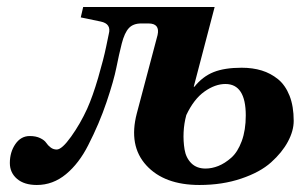

<svg xmlns="http://www.w3.org/2000/svg" viewBox="-20 -510 849 542"><path d="M505.9 -185.1Q499.5 -161.6 498.3 -136.7Q497.1 -111.8 501 -88.1Q504.9 -64.5 520 -49.3Q535.2 -34.2 560.1 -34.2Q578.1 -34.2 596.4 -41.5Q614.7 -48.8 632.8 -64.7Q650.9 -80.6 662.4 -111.6Q673.8 -142.6 673.8 -184.1Q673.8 -272.9 616.2 -272.9Q587.4 -272.9 557.4 -251.7Q527.3 -230.5 505.9 -185.1ZM7.8 -49.8Q7.8 -80.6 23.4 -103.3Q39.1 -126 64 -126Q81.5 -126 93.5 -120.1Q105.5 -114.3 110.4 -106.9Q115.2 -99.6 122.8 -93.8Q130.4 -87.9 140.1 -87.9Q154.8 -87.9 180.9 -124.5Q207 -161.1 226.1 -203.1Q241.7 -237.8 257.1 -290.5Q272.5 -343.3 279.8 -378.9L287.1 -414.1Q294.9 -442.9 264.2 -449.2L208 -460.9L214.8 -490.2H585.9L526.9 -265.1H528.8Q551.8 -293.9 582.8 -306.4Q613.8 -318.8 662.1 -318.8Q693.4 -318.8 718.8 -311Q744.1 -303.2 764.9 -286.4Q785.6 -269.5 797.4 -239.7Q809.1 -210 809.1 -168.9Q809.1 -140.6 792.7 -110.1Q776.4 -79.6 745.4 -51.8Q714.4 -23.9 661.1 -5.9Q607.9 12.2 543 12.2Q443.8 12.2 393.1 -43.2Q342.3 -98.6 366.2 -189.9L424.8 -411.1Q432.1 -443.8 398.9 -443.8H378.9Q356 -443.8 343.8 -430.7Q331.5 -417.5 323.7 -387Q315.9 -356.4 308.6 -319.6Q301.3 -282.7 280.8 -221.9Q260.3 -161.1 229 -100.1Q203.1 -48.8 166.3 -18.3Q129.4 12.2 84 12.2Q48.3 12.2 28.1 -5.1Q7.8 -22.5 7.8 -49.8Z"/></svg>

Font: Linguistics Pro
Style: Bold Italic
Weight: 700
Italic angle: -12°
Designer: Stefan Peev, Context Ltd
Foundry: Stefan Peev, Context Ltd
Version: Version 001.000